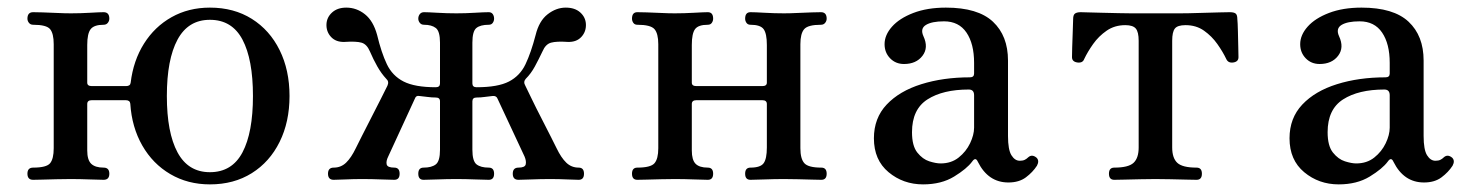

<svg xmlns="http://www.w3.org/2000/svg" viewBox="-20 -472 3838 504"><path d="M531 12Q473 12 427 -15Q381 -42 353.5 -90Q326 -138 322 -200Q321 -209 310 -209H221Q209 -209 209 -199V-77Q209 -52 219.5 -42Q230 -32 252 -32Q267 -32 267 -16Q267 0 252 0Q242 0 215.5 -1Q189 -2 165 -2Q149 -2 128.5 -1.5Q108 -1 91 -0.5Q74 0 67 0Q52 0 52 -16Q52 -32 67 -32Q102 -32 111.5 -43.5Q121 -55 121 -83V-356Q121 -384 111.5 -395.5Q102 -407 67 -407Q60 -407 56 -412Q52 -417 52 -423Q52 -440 67 -440Q74 -440 91.5 -439.5Q109 -439 129.5 -438Q150 -437 166 -437Q191 -437 216.5 -438.5Q242 -440 252 -440Q267 -440 267 -423Q267 -417 263 -412Q259 -407 252 -407Q227 -407 218 -395.5Q209 -384 209 -354V-255Q209 -246 221 -246H311Q322 -246 323 -255Q330 -313 358 -357.5Q386 -402 430.5 -427Q475 -452 531 -452Q594 -452 641 -422.5Q688 -393 714 -340.5Q740 -288 740 -220Q740 -152 714 -99.5Q688 -47 641 -17.5Q594 12 531 12ZM531 -20Q589 -20 616.5 -72Q644 -124 644 -220Q644 -316 616.5 -368Q589 -420 531 -420Q474 -420 446 -368Q418 -316 418 -220Q418 -124 446 -72Q474 -20 531 -20Z M856 0Q841 0 841 -16Q841 -32 856 -32Q875 -32 888.5 -45Q902 -58 914 -83Q918 -91 929 -113Q940 -135 954 -162Q968 -189 980 -213Q992 -237 997 -247Q1002 -258 994 -265Q981 -279 970.5 -297.5Q960 -316 951 -337Q943 -356 929 -360Q915 -364 885 -362Q862 -361 849 -375Q836 -389 837 -409Q838 -427 852 -439.5Q866 -452 889 -452Q916 -452 938 -434.5Q960 -417 970 -380Q981 -334 995.5 -303.5Q1010 -273 1039.5 -258Q1069 -243 1124 -243Q1135 -243 1135 -253V-360Q1135 -390 1124 -398.5Q1113 -407 1093 -407Q1086 -407 1082 -412Q1078 -417 1078 -423Q1078 -430 1082 -435Q1086 -440 1093 -440Q1103 -440 1128 -438.5Q1153 -437 1178 -437Q1202 -437 1226.5 -438.5Q1251 -440 1263 -440Q1270 -440 1273.5 -435Q1277 -430 1277 -423Q1277 -417 1273.5 -412Q1270 -407 1263 -407Q1241 -407 1230.5 -398.5Q1220 -390 1220 -360V-253Q1220 -243 1231 -243Q1287 -243 1316 -258Q1345 -273 1359.5 -303.5Q1374 -334 1386 -380Q1395 -417 1417.5 -434.5Q1440 -452 1465 -452Q1489 -452 1503 -439.5Q1517 -427 1518 -409Q1519 -389 1506 -375Q1493 -361 1470 -362Q1441 -364 1426.5 -360Q1412 -356 1404 -337Q1394 -316 1384 -297.5Q1374 -279 1360 -265Q1353 -257 1359 -247Q1364 -237 1375.5 -213Q1387 -189 1401 -162Q1415 -135 1426 -113Q1437 -91 1441 -83Q1453 -58 1466.5 -45Q1480 -32 1499 -32Q1513 -32 1513 -16Q1513 0 1499 0Q1489 0 1468.5 -1Q1448 -2 1424 -2Q1399 -2 1375 -1Q1351 0 1341 0Q1326 0 1326 -16Q1326 -32 1341 -32Q1358 -32 1360 -40.5Q1362 -49 1357 -61L1286 -213Q1283 -221 1273 -220Q1262 -219 1252 -217.5Q1242 -216 1231 -216Q1220 -216 1220 -206V-79Q1220 -49 1231 -40.5Q1242 -32 1263 -32Q1277 -32 1277 -16Q1277 0 1263 0Q1252 0 1227 -1Q1202 -2 1178 -2Q1153 -2 1128 -1Q1103 0 1092 0Q1078 0 1078 -16Q1078 -32 1092 -32Q1113 -32 1124 -40.5Q1135 -49 1135 -79V-206Q1135 -216 1124 -216Q1113 -216 1102.5 -217.5Q1092 -219 1081 -220Q1072 -222 1069 -213L999 -61Q993 -49 995 -40.5Q997 -32 1015 -32Q1029 -32 1029 -16Q1029 0 1015 0Q1005 0 980.5 -1Q956 -2 931 -2Q907 -2 887 -1Q867 0 856 0Z M1653 0Q1639 0 1639 -16Q1639 -32 1653 -32Q1688 -32 1698 -43.5Q1708 -55 1708 -83V-356Q1708 -384 1698 -395.5Q1688 -407 1653 -407Q1646 -407 1642.5 -412Q1639 -417 1639 -423Q1639 -440 1653 -440Q1660 -440 1677.5 -439.5Q1695 -439 1715 -438Q1735 -437 1751 -437Q1776 -437 1802 -438.5Q1828 -440 1838 -440Q1852 -440 1852 -423Q1852 -417 1848.5 -412Q1845 -407 1838 -407Q1813 -407 1804.5 -395.5Q1796 -384 1796 -354V-255Q1796 -246 1808 -246H1981Q1993 -246 1993 -255V-354Q1993 -384 1984.5 -395.5Q1976 -407 1950 -407Q1943 -407 1939.5 -412Q1936 -417 1936 -423Q1936 -440 1950 -440Q1961 -440 1987 -438.5Q2013 -437 2038 -437Q2054 -437 2074 -438Q2094 -439 2111.5 -439.5Q2129 -440 2135 -440Q2150 -440 2150 -423Q2150 -417 2146 -412Q2142 -407 2135 -407Q2101 -407 2091 -395.5Q2081 -384 2081 -356V-83Q2081 -55 2091.5 -43.5Q2102 -32 2136 -32Q2150 -32 2150 -16Q2150 0 2136 0Q2130 0 2112.5 -0.5Q2095 -1 2074.5 -1.5Q2054 -2 2038 -2Q2013 -2 1987 -1Q1961 0 1950 0Q1936 0 1936 -16Q1936 -32 1950 -32Q1976 -32 1984.5 -43.5Q1993 -55 1993 -85V-199Q1993 -209 1981 -209H1808Q1796 -209 1796 -199V-77Q1796 -52 1806 -42Q1816 -32 1838 -32Q1852 -32 1852 -16Q1852 0 1838 0Q1828 0 1802 -1Q1776 -2 1751 -2Q1735 -2 1715 -1.5Q1695 -1 1677.5 -0.5Q1660 0 1653 0Z M2403 12Q2351 12 2312.5 -20Q2274 -52 2274 -109Q2274 -162 2307.5 -197.5Q2341 -233 2398.5 -251Q2456 -269 2526 -269Q2537 -269 2537 -279V-307Q2537 -357 2517 -386.5Q2497 -416 2458 -416Q2426 -416 2410.5 -406.5Q2395 -397 2404 -377Q2418 -347 2401.5 -325.5Q2385 -304 2353 -304Q2331 -304 2316.5 -319Q2302 -334 2302 -356Q2302 -380 2321.5 -402Q2341 -424 2377.5 -438Q2414 -452 2463 -452Q2547 -452 2586.5 -415Q2626 -378 2626 -313V-115Q2626 -79 2635 -64.5Q2644 -50 2657 -50Q2665 -50 2670 -52.5Q2675 -55 2679 -59Q2689 -68 2701 -58Q2709 -50 2702 -37Q2691 -20 2673 -6.5Q2655 7 2627 7Q2574 7 2547 -47Q2541 -61 2532 -48Q2518 -29 2484.5 -8.5Q2451 12 2403 12ZM2449 -43Q2477 -43 2496.5 -58.5Q2516 -74 2526.5 -96Q2537 -118 2537 -137V-222Q2537 -237 2523 -237Q2455 -237 2414.5 -211Q2374 -185 2374 -125Q2374 -89 2388 -71.5Q2402 -54 2419.5 -48.5Q2437 -43 2449 -43Z M2905 0Q2891 0 2891 -16Q2891 -32 2905 -32Q2942 -32 2955.5 -44.5Q2969 -57 2969 -85V-365Q2969 -388 2961.5 -397Q2954 -406 2934 -406Q2906 -406 2885 -391.5Q2864 -377 2849.5 -356.5Q2835 -336 2826 -317Q2822 -306 2808 -308Q2794 -310 2794 -322Q2794 -327 2794.5 -347.5Q2795 -368 2796 -390.5Q2797 -413 2797 -422Q2797 -433 2802 -436.5Q2807 -440 2817 -440Q2819 -440 2835 -439.5Q2851 -439 2873 -438.5Q2895 -438 2916 -437.5Q2937 -437 2949 -437H3078Q3098 -437 3128 -438Q3158 -439 3182 -439.5Q3206 -440 3208 -440Q3219 -440 3223.5 -436.5Q3228 -433 3228 -422Q3229 -413 3229.5 -390.5Q3230 -368 3230.5 -347.5Q3231 -327 3231 -322Q3231 -310 3217.5 -308Q3204 -306 3199 -317Q3190 -336 3175.5 -356.5Q3161 -377 3140.5 -391.5Q3120 -406 3092 -406Q3071 -406 3064 -397Q3057 -388 3057 -365V-85Q3057 -57 3070.5 -44.5Q3084 -32 3121 -32Q3135 -32 3135 -16Q3135 0 3121 0Q3114 0 3094.5 -0.5Q3075 -1 3052.5 -1.5Q3030 -2 3013 -2Q2997 -2 2974 -1.5Q2951 -1 2931.5 -0.5Q2912 0 2905 0Z M3494 12Q3442 12 3403.5 -20Q3365 -52 3365 -109Q3365 -162 3398.5 -197.5Q3432 -233 3489.5 -251Q3547 -269 3617 -269Q3628 -269 3628 -279V-307Q3628 -357 3608 -386.5Q3588 -416 3549 -416Q3517 -416 3501.5 -406.5Q3486 -397 3495 -377Q3509 -347 3492.5 -325.5Q3476 -304 3444 -304Q3422 -304 3407.5 -319Q3393 -334 3393 -356Q3393 -380 3412.5 -402Q3432 -424 3468.5 -438Q3505 -452 3554 -452Q3638 -452 3677.5 -415Q3717 -378 3717 -313V-115Q3717 -79 3726 -64.5Q3735 -50 3748 -50Q3756 -50 3761 -52.5Q3766 -55 3770 -59Q3780 -68 3792 -58Q3800 -50 3793 -37Q3782 -20 3764 -6.5Q3746 7 3718 7Q3665 7 3638 -47Q3632 -61 3623 -48Q3609 -29 3575.5 -8.5Q3542 12 3494 12ZM3540 -43Q3568 -43 3587.5 -58.5Q3607 -74 3617.5 -96Q3628 -118 3628 -137V-222Q3628 -237 3614 -237Q3546 -237 3505.5 -211Q3465 -185 3465 -125Q3465 -89 3479 -71.5Q3493 -54 3510.5 -48.5Q3528 -43 3540 -43Z"/></svg>

Font: Zen Old Mincho Medium
Style: Regular
Weight: 500
Designer: Yoshimichi Ohira
Foundry: Positype
Version: Version 1.500